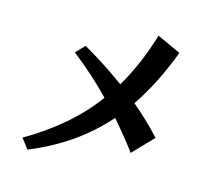

<svg xmlns="http://www.w3.org/2000/svg" viewBox="-116 -929 1232 1117"><g transform="rotate(15 500.0 -370.0)"><path d="M725 -88Q690 -135 655 -178Q620 -221 585 -261Q497 -161 387.5 -84.5Q278 -8 140 49L94 -11Q216 -82 316 -167Q416 -252 495 -358Q442 -413 384 -465Q326 -517 260 -569L311 -622Q378 -583 440.5 -542.5Q503 -502 563 -458Q649 -602 705 -789L848 -723Q772 -521 671 -373Q715 -336 758 -295.5Q801 -255 842 -210Z"/></g></svg>

Font: RocknRoll One
Style: Regular
Weight: 400
Designer: Fontworks Inc.
Foundry: Fontworks Inc.
Version: Version 1.100